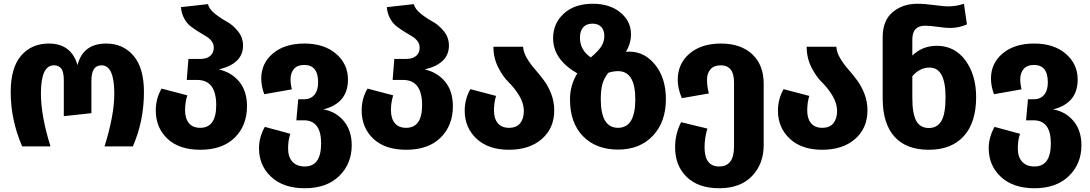

<svg xmlns="http://www.w3.org/2000/svg" viewBox="-20 -780 5809 1023"><path d="M98 0Q37 -142 37 -289Q37 -419 92.5 -483.5Q148 -548 240 -548Q360 -548 393 -433Q422 -548 546 -548Q636 -548 691.5 -483Q747 -418 747 -289Q747 -136 688 0H537Q589 -166 589 -281Q589 -432 521 -432Q467 -432 467 -351V-177L320 -161V-351Q320 -397 306.5 -414.5Q293 -432 267 -432Q198 -432 198 -282Q198 -163 249 0Z M1146 -410Q1213 -395 1254.5 -345Q1296 -295 1296 -214Q1296 -111 1230.5 -46.5Q1165 18 1047 18Q935 18 872.5 -40.5Q810 -99 810 -192Q810 -255 841 -308L978 -272Q966 -234 966 -193Q966 -149 986.5 -124Q1007 -99 1047 -99Q1132 -99 1132 -220Q1132 -354 1031 -354H975L984 -466H1047Q1082 -466 1100.5 -482.5Q1119 -499 1119 -526Q1119 -546 1107 -561.5Q1095 -577 1076.5 -587.5Q1058 -598 1036 -612Q1014 -626 995 -640.5Q976 -655 961.5 -681.5Q947 -708 944 -742L1088 -758Q1094 -732 1124.5 -707.5Q1155 -683 1188 -665Q1221 -647 1248 -613.5Q1275 -580 1275 -537Q1275 -441 1146 -410Z M1703 -197Q1769 -186 1811.5 -135.5Q1854 -85 1854 -6Q1854 93 1787 158Q1720 223 1604 223Q1490 223 1425 162.5Q1360 102 1360 10Q1360 -49 1391 -104L1527 -67Q1515 -34 1515 11Q1515 56 1538 81.5Q1561 107 1604 107Q1691 107 1691 -16Q1691 -139 1599 -139H1559L1569 -251H1600Q1635 -251 1655 -274.5Q1675 -298 1675 -341Q1675 -434 1601 -434Q1565 -434 1546.5 -413Q1528 -392 1528 -358Q1528 -332 1535 -304L1388 -278Q1372 -321 1372 -362Q1372 -443 1434.5 -495.5Q1497 -548 1602 -548Q1707 -548 1770.5 -493.5Q1834 -439 1834 -356Q1834 -230 1703 -197Z M2243 -410Q2310 -395 2351.5 -345Q2393 -295 2393 -214Q2393 -111 2327.5 -46.5Q2262 18 2144 18Q2032 18 1969.5 -40.5Q1907 -99 1907 -192Q1907 -255 1938 -308L2075 -272Q2063 -234 2063 -193Q2063 -149 2083.5 -124Q2104 -99 2144 -99Q2229 -99 2229 -220Q2229 -354 2128 -354H2072L2081 -466H2144Q2179 -466 2197.5 -482.5Q2216 -499 2216 -526Q2216 -546 2204 -561.5Q2192 -577 2173.5 -587.5Q2155 -598 2133 -612Q2111 -626 2092 -640.5Q2073 -655 2058.5 -681.5Q2044 -708 2041 -742L2185 -758Q2191 -732 2221.5 -707.5Q2252 -683 2285 -665Q2318 -647 2345 -613.5Q2372 -580 2372 -537Q2372 -441 2243 -410Z M2767 -531Q2769 -501 2787 -470.5Q2805 -440 2829 -412.5Q2853 -385 2876.5 -354Q2900 -323 2916.5 -281Q2933 -239 2933 -192Q2933 -97 2867 -39.5Q2801 18 2692 18Q2582 18 2519 -41Q2456 -100 2456 -190Q2456 -252 2486 -305L2623 -269Q2612 -234 2612 -191Q2612 -148 2632.5 -123.5Q2653 -99 2692 -99Q2732 -99 2751.5 -123.5Q2771 -148 2771 -187Q2771 -231 2745.5 -272Q2720 -313 2690 -342Q2660 -371 2634.5 -421Q2609 -471 2609 -531Z M3332 -505Q3415 -505 3471.5 -434Q3528 -363 3528 -252Q3528 -130 3458.5 -56.5Q3389 17 3273 17Q3156 17 3086.5 -54Q3017 -125 3017 -251Q3017 -326 3056 -389Q2927 -463 2927 -576Q2927 -656 2984.5 -708Q3042 -760 3138 -760Q3229 -760 3285.5 -713.5Q3342 -667 3342 -598Q3342 -548 3315 -504Q3318 -504 3323.5 -504.5Q3329 -505 3332 -505ZM3128 -474Q3170 -510 3185 -534.5Q3200 -559 3200 -589Q3200 -619 3183.5 -636.5Q3167 -654 3137 -654Q3104 -654 3087 -634Q3070 -614 3070 -580Q3070 -513 3128 -474ZM3365 -251Q3365 -401 3273 -401Q3247 -401 3221 -392Q3197 -361 3189 -330Q3181 -299 3181 -251Q3181 -99 3273 -99Q3365 -99 3365 -251Z M3821 -548Q3927 -548 3988 -491Q4049 -434 4049 -334V-8Q4049 94 3986.5 158.5Q3924 223 3812 223Q3701 223 3639 163Q3577 103 3577 5Q3577 -67 3609 -129L3749 -95Q3734 -46 3734 5Q3734 107 3812 107Q3891 107 3891 1V-341Q3891 -432 3820 -432Q3784 -432 3765.5 -410.5Q3747 -389 3747 -356Q3747 -318 3757 -282L3613 -257Q3591 -308 3591 -354Q3591 -441 3654 -494.5Q3717 -548 3821 -548Z M4436 -531Q4438 -501 4456 -470.5Q4474 -440 4498 -412.5Q4522 -385 4545.5 -354Q4569 -323 4585.5 -281Q4602 -239 4602 -192Q4602 -97 4536 -39.5Q4470 18 4361 18Q4251 18 4188 -41Q4125 -100 4125 -190Q4125 -252 4155 -305L4292 -269Q4281 -234 4281 -191Q4281 -148 4301.5 -123.5Q4322 -99 4361 -99Q4401 -99 4420.5 -123.5Q4440 -148 4440 -187Q4440 -231 4414.5 -272Q4389 -313 4359 -342Q4329 -371 4303.5 -421Q4278 -471 4278 -531Z M4971 -536Q5067 -536 5124 -458Q5181 -380 5181 -263Q5181 -127 5115 -54.5Q5049 18 4929 18Q4809 18 4746.5 -51Q4684 -120 4683 -252V-582Q4683 -671 4736.5 -715.5Q4790 -760 4868 -760Q4906 -760 4958 -753Q5010 -746 5030 -746Q5075 -746 5116 -760L5132 -650Q5090 -631 5041 -631Q5018 -631 4977 -637Q4936 -643 4909 -643Q4841 -643 4841 -570V-484Q4895 -536 4971 -536ZM4929 -98Q4973 -98 4995.5 -135Q5018 -172 5018 -263Q5018 -420 4933 -420Q4881 -420 4841 -374V-257Q4841 -174 4862 -136Q4883 -98 4929 -98Z M5591 -197Q5657 -186 5699.5 -135.5Q5742 -85 5742 -6Q5742 93 5675 158Q5608 223 5492 223Q5378 223 5313 162.5Q5248 102 5248 10Q5248 -49 5279 -104L5415 -67Q5403 -34 5403 11Q5403 56 5426 81.5Q5449 107 5492 107Q5579 107 5579 -16Q5579 -139 5487 -139H5447L5457 -251H5488Q5523 -251 5543 -274.5Q5563 -298 5563 -341Q5563 -434 5489 -434Q5453 -434 5434.5 -413Q5416 -392 5416 -358Q5416 -332 5423 -304L5276 -278Q5260 -321 5260 -362Q5260 -443 5322.5 -495.5Q5385 -548 5490 -548Q5595 -548 5658.5 -493.5Q5722 -439 5722 -356Q5722 -230 5591 -197Z"/></svg>

Font: FiraGO
Style: Bold
Weight: 700
Designer: bBox Type
Foundry: bBox Type GmbH
Version: Version 1.001;PS 001.001;hotconv 1.0.88;makeotf.lib2.5.64775